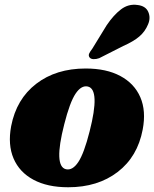

<svg xmlns="http://www.w3.org/2000/svg" viewBox="-20 -775 651 810"><path d="M341.5 -486Q429 -486 488 -454.2Q547 -422.5 572 -364.8Q597 -307 582 -228.5Q560.5 -114 476.5 -49.5Q392.5 15 267.5 15Q180 15 121 -16.8Q62 -48.5 37.2 -106.5Q12.5 -164.5 27 -242.5Q49 -357 132.8 -421.5Q216.5 -486 341.5 -486ZM258.5 -61Q286 -55 310.2 -91.2Q334.5 -127.5 358 -220.5Q403.5 -398 350.5 -410Q323 -416 298.8 -379.8Q274.5 -343.5 251 -250.5Q205.5 -73 258.5 -61ZM430 -668.5Q459 -711.5 490.5 -735.5Q522 -759.5 560 -754Q594.5 -750 605.5 -724.8Q616.5 -699.5 604.5 -672Q592 -641.5 567.5 -620.8Q543 -600 500 -581L398.5 -529.5Q386 -525 374.5 -525.5Q363 -526 358 -532.5Q352 -540.5 356.5 -549.8Q361 -559 369 -569Z"/></svg>

Font: Fraunces 9pt S000 Black
Style: Italic
Weight: 900
Italic angle: -16°
Version: Version 1.000; ttfautohint (v1.8.3)